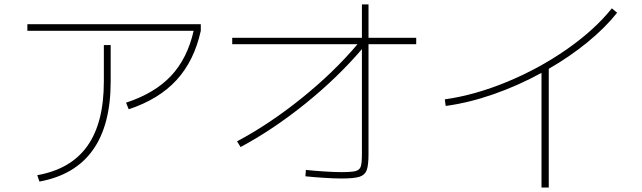

<svg xmlns="http://www.w3.org/2000/svg" viewBox="-20 -792 2852 853"><path d="M441.4 -429.7V-591.8H471.7V-429.7Q471.7 -236.3 392.3 -125.2Q313 -14.2 155.3 14.6L145.5 -13.7Q294.4 -40 367.9 -143.1Q441.4 -246.1 441.4 -429.7ZM101.6 -684.6H872.1V-655.3Q842.8 -522 764.2 -436.3Q685.5 -350.6 551.8 -306.6L540 -335.9Q667 -377.4 739.7 -454.8Q812.5 -532.2 840.3 -655.3H101.6Z M1568.4 -595.7H1011.7V-624H1587.9V-772.5H1617.2V-624H1829.1V-595.7H1617.2V-108.4Q1617.2 -57.6 1609.1 -35.9Q1601.1 -14.2 1576.9 -6.6Q1552.7 1 1497.1 1Q1465.8 1 1419.2 -2Q1372.6 -4.9 1336.9 -8.8L1338.9 -37.1Q1375 -33.2 1420.2 -30.3Q1465.3 -27.3 1496.1 -27.3Q1542 -27.3 1559.8 -32Q1577.6 -36.6 1582.8 -52.2Q1587.9 -67.9 1587.9 -108.4V-573.7Q1479.5 -446.8 1336.9 -331.8Q1194.3 -216.8 1048.8 -138.7L1033.2 -164.1Q1177.2 -240.7 1319.8 -355.5Q1462.4 -470.2 1568.4 -595.7Z M2698.2 -754.9 2721.7 -735.4Q2667.5 -667.5 2589.4 -603.8Q2511.2 -540 2418 -486.3V41H2385.7V-468.3Q2282.2 -411.6 2172.4 -373.3Q2062.5 -335 1960 -321.3L1956.1 -350.6Q2088.9 -369.1 2231.7 -428Q2374.5 -486.8 2497.8 -572.8Q2621.1 -658.7 2698.2 -754.9Z"/></svg>

Font: Pretendard Thin
Style: Regular
Weight: 100
Designer: Base glyphs from Inter by Rasmus Andersson; Hangeul glyphs from Noto Sans CJK(Source Han Sans) by Jang Soo-young and Kan
Foundry: Kil Hyung-jin
Version: Version 1.309